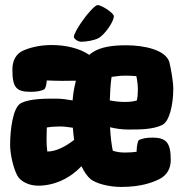

<svg xmlns="http://www.w3.org/2000/svg" viewBox="-20 -724 725 759"><path d="M301 -559C323 -559 354 -565 369 -573C392 -585 430 -637 430 -660C430 -673 381 -704 366 -704C356 -704 325 -670 304 -639C286 -614 272 -587 272 -579C272 -569 290 -559 301 -559ZM583 -180C562 -180 538 -177 528 -169C524 -165 520 -142 520 -126V-124C508 -122 491 -121 473 -121C457 -121 442 -123 426 -128C421 -151 417 -183 415 -221C439 -215 464 -212 486 -212C527 -212 585 -211 623 -231C623 -231 623 -231 623 -231C649 -245 665 -308 665 -374C665 -400 656 -452 650 -476V-477C650 -478 650 -479 649 -480C633 -527 551 -545 478 -545C422 -545 380 -538 349 -519C344 -516 338 -512 333 -507C295 -533 240 -546 185 -546C146 -546 106 -539 74 -525C43 -513 29 -483 29 -450C29 -379 43 -361 101 -361C122 -361 146 -364 156 -372C159 -375 163 -385 164 -398C164 -401 165 -404 165 -406C209 -404 248 -404 280 -405C274 -381 269 -355 267 -327C245 -331 224 -334 203 -334C163 -334 102 -335 64 -317L61 -315C32 -298 20 -215 20 -151C20 -116 32 -60 49 -29C62 -6 95 10 131 10C195 10 257 -19 302 -67C313 -44 325 -27 338 -16C359 1 409 15 459 15C542 15 588 -5 610 -16C640 -31 655 -58 655 -91C655 -159 638 -180 583 -180ZM519 -423C523 -405 525 -387 525 -369C525 -355 524 -341 521 -327C509 -323 494 -321 473 -321C455 -321 435 -323 414 -327C415 -360 417 -392 421 -420C439 -423 459 -425 478 -425C492 -425 505 -424 519 -423ZM167 -125C165 -139 164 -155 164 -171C164 -191 165 -207 165 -220C183 -223 200 -224 216 -224C233 -224 249 -222 268 -219C269 -202 271 -187 273 -171C241 -146 203 -125 167 -125Z"/></svg>

Font: Manosque
Style: Regular
Weight: 400
Designer: Ariel Martín Pérez
Foundry: Ariel Martín Pérez
Version: Version 1.005;hotconv 1.0.109;makeotfexe 2.5.65596